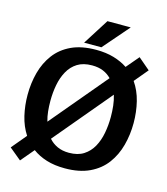

<svg xmlns="http://www.w3.org/2000/svg" viewBox="-127 -945 933 1074"><g transform="rotate(15 340.0 -407.5)"><path d="M343 10Q283 10 236.5 -4.5Q190 -19 155 -45L90 32L21 -25L93 -111Q63 -157 49.5 -214.5Q36 -272 36 -334Q36 -402 52.5 -463.5Q69 -525 105 -573Q141 -621 199.5 -648.5Q258 -676 343 -676Q400 -676 445.5 -662.5Q491 -649 525 -626L587 -699L655 -641L589 -562Q621 -516 635.5 -457Q650 -398 650 -334Q650 -267 633.5 -205Q617 -143 581 -94.5Q545 -46 486 -18Q427 10 343 10ZM168 -334Q168 -303 171 -273.5Q174 -244 182 -217L455 -542Q435 -563 407.5 -574.5Q380 -586 343 -586Q292 -586 258.5 -565Q225 -544 205 -508Q185 -472 176.5 -427Q168 -382 168 -334ZM343 -80Q394 -80 427.5 -101.5Q461 -123 481 -159Q501 -195 509.5 -240.5Q518 -286 518 -334Q518 -367 514.5 -398.5Q511 -430 502 -459L226 -130Q246 -107 275 -93.5Q304 -80 343 -80ZM496 -847 366 -697H266L361 -847Z"/></g></svg>

Font: Epunda Sans SemiBold
Style: Regular
Weight: 600
Designer: Simon Atzbach
Foundry: typofactur
Version: Version 2.204; ttfautohint (v1.8.4.7-5d5b)